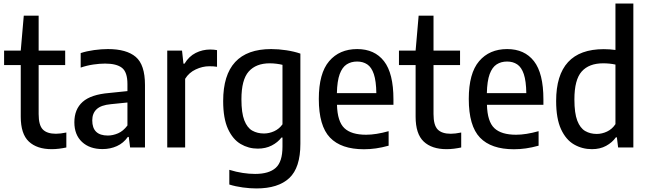

<svg xmlns="http://www.w3.org/2000/svg" viewBox="-20 -828 3640 1078"><path d="M270 9.5Q187.5 9.5 142 -33.2Q96.5 -76 96.5 -173V-462.5H3V-544H96.5L113.5 -740H197V-544H346V-462.5H197V-187.5Q197 -125 220.5 -101Q244 -77 294 -77Q318.5 -77 352.5 -84V0Q334 4 312.5 6.8Q291 9.5 270 9.5Z M555.5 9Q483.5 9 440.5 -31Q397.5 -71 397.5 -141.5Q397.5 -214.5 444 -256Q490.5 -297.5 593.5 -306L695.5 -316.5V-356Q695.5 -423 665 -447Q634.5 -471 570 -471Q540.5 -471 504.2 -465.8Q468 -460.5 433 -448.5V-530Q466.5 -541 508 -546.8Q549.5 -552.5 586 -552.5Q690.5 -552.5 742.2 -508.5Q794 -464.5 794 -351V0H710.5L703 -59H697.5Q673.5 -24.5 636.5 -7.8Q599.5 9 555.5 9ZM498 -152Q498 -67 585.5 -67Q613.5 -67 642.8 -79.5Q672 -92 695.5 -123.5V-252.5L602 -243Q547.5 -238 522.8 -215Q498 -192 498 -152Z M919 0V-544H1002L1010 -470.5H1016Q1040.5 -511.5 1078.8 -530.8Q1117 -550 1160.5 -550Q1171 -550 1180.8 -549Q1190.5 -548 1198.5 -546.5V-453Q1187.5 -455 1176.8 -455.5Q1166 -456 1154.5 -456Q1117 -456 1079 -438.2Q1041 -420.5 1019.5 -385.5V0Z M1419.5 230Q1384 230 1343.2 224.5Q1302.5 219 1267.5 208V125.5Q1306.5 137.5 1342.8 143Q1379 148.5 1412.5 148.5Q1490 148.5 1528 114.5Q1566 80.5 1566 -4.5V-56H1560.5Q1539.5 -28.5 1505.5 -11Q1471.5 6.5 1427 6.5Q1375.5 6.5 1331.2 -19.5Q1287 -45.5 1260 -104.2Q1233 -163 1233 -261Q1233 -552.5 1502.5 -552.5Q1543.5 -552.5 1587.8 -545.8Q1632 -539 1666.5 -527V-20.5Q1666.5 113.5 1604.2 171.8Q1542 230 1419.5 230ZM1462 -78.5Q1491 -78.5 1519.2 -91.2Q1547.5 -104 1566 -130V-464Q1552 -467.5 1532.8 -470Q1513.5 -472.5 1494.5 -472.5Q1417.5 -472.5 1376.5 -426.5Q1335.5 -380.5 1335.5 -270.5Q1335.5 -194 1351.8 -152.2Q1368 -110.5 1396.5 -94.5Q1425 -78.5 1462 -78.5Z M2023.5 10Q1895.5 10 1832.8 -55.5Q1770 -121 1770 -272.5Q1770 -416.5 1828 -484.5Q1886 -552.5 1985.5 -552.5Q2083 -552.5 2136 -484.5Q2189 -416.5 2189 -270V-239.5H1872Q1874.5 -145.5 1913.5 -108.5Q1952.5 -71.5 2035.5 -71.5Q2090.5 -71.5 2162 -91.5V-10Q2124 0.5 2090.5 5.2Q2057 10 2023.5 10ZM1985 -482.5Q1951.5 -482.5 1926.5 -466.5Q1901.5 -450.5 1887.2 -411.8Q1873 -373 1871.5 -305H2093Q2092 -373 2079 -411.8Q2066 -450.5 2042 -466.5Q2018 -482.5 1985 -482.5Z M2487 9.5Q2404.5 9.5 2359 -33.2Q2313.5 -76 2313.5 -173V-462.5H2220V-544H2313.5L2330.5 -740H2414V-544H2563V-462.5H2414V-187.5Q2414 -125 2437.5 -101Q2461 -77 2511 -77Q2535.5 -77 2569.5 -84V0Q2551 4 2529.5 6.8Q2508 9.5 2487 9.5Z M2865.5 10Q2737.5 10 2674.8 -55.5Q2612 -121 2612 -272.5Q2612 -416.5 2670 -484.5Q2728 -552.5 2827.5 -552.5Q2925 -552.5 2978 -484.5Q3031 -416.5 3031 -270V-239.5H2714Q2716.5 -145.5 2755.5 -108.5Q2794.5 -71.5 2877.5 -71.5Q2932.5 -71.5 3004 -91.5V-10Q2966 0.5 2932.5 5.2Q2899 10 2865.5 10ZM2827 -482.5Q2793.5 -482.5 2768.5 -466.5Q2743.5 -450.5 2729.2 -411.8Q2715 -373 2713.5 -305H2935Q2934 -373 2921 -411.8Q2908 -450.5 2884 -466.5Q2860 -482.5 2827 -482.5Z M3303.5 9.5Q3249 9.5 3203.2 -16.8Q3157.5 -43 3130 -102.5Q3102.5 -162 3102.5 -261Q3102.5 -552 3370 -552Q3386.5 -552 3403.5 -550.8Q3420.5 -549.5 3435.5 -547.5V-808H3536V0H3450.5L3443.5 -57H3438Q3417.5 -28 3383.2 -9.2Q3349 9.5 3303.5 9.5ZM3330.5 -76Q3360 -76 3388.5 -89.5Q3417 -103 3435.5 -131V-465.5Q3403 -472.5 3366.5 -472.5Q3287 -472.5 3246 -426.5Q3205 -380.5 3205 -270Q3205 -192.5 3221.2 -150.5Q3237.5 -108.5 3265.8 -92.2Q3294 -76 3330.5 -76Z"/></svg>

Font: Encode Sans SmCnd Md
Style: Regular
Weight: 500
Width: 4
Designer: Multiple Designers
Foundry: Impallari Type
Version: Version 3.002; ttfautohint (v1.8.3) -l 8 -r 50 -G 200 -x 14 